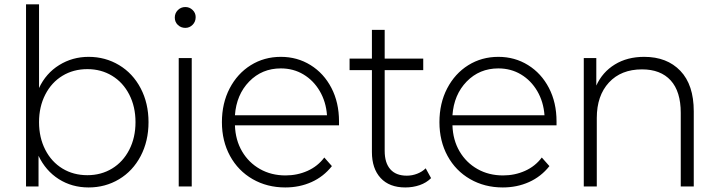

<svg xmlns="http://www.w3.org/2000/svg" viewBox="-20 -844 3243 869"><path d="M652.2 -291.1Q652.2 -205.6 616.7 -137.8Q581.1 -70 518.9 -32.8Q456.7 4.4 381.1 4.4Q305.6 4.4 246.1 -33.3Q186.7 -71.1 154.4 -138.9V0H97.8V-824.4H156.7V-445.6Q187.8 -512.2 247.8 -549.4Q307.8 -586.7 381.1 -586.7Q456.7 -586.7 518.9 -549.4Q581.1 -512.2 616.7 -444.4Q652.2 -376.7 652.2 -291.1ZM593.3 -291.1Q593.3 -361.1 565 -416.1Q536.7 -471.1 487.2 -501.1Q437.8 -531.1 375.6 -531.1Q312.2 -531.1 262.8 -501.1Q213.3 -471.1 185 -416.1Q156.7 -361.1 156.7 -291.1Q156.7 -221.1 185 -166.1Q213.3 -111.1 262.8 -81.1Q312.2 -51.1 375.6 -51.1Q437.8 -51.1 487.2 -81.1Q536.7 -111.1 565 -166.1Q593.3 -221.1 593.3 -291.1Z M771.1 -764.4Q771.1 -784.4 785 -798.3Q798.9 -812.2 818.9 -812.2Q837.8 -812.2 851.7 -798.9Q865.6 -785.6 865.6 -766.7Q865.6 -745.6 851.7 -731.7Q837.8 -717.8 818.9 -717.8Q798.9 -717.8 785 -731.1Q771.1 -744.4 771.1 -764.4ZM847.8 -581.1V0H788.9V-581.1Z M1514.4 -276.7H1043.3Q1045.6 -210 1075.6 -158.9Q1105.6 -107.8 1156.7 -78.9Q1207.8 -50 1272.2 -50Q1325.6 -50 1371.7 -70.6Q1417.8 -91.1 1447.8 -131.1L1482.2 -92.2Q1444.4 -44.4 1390 -20Q1335.6 4.4 1271.1 4.4Q1188.9 4.4 1123.3 -33.3Q1057.8 -71.1 1021.1 -138.3Q984.4 -205.6 984.4 -291.1Q984.4 -376.7 1019.4 -443.9Q1054.4 -511.1 1115 -548.9Q1175.6 -586.7 1251.1 -586.7Q1325.6 -586.7 1385.6 -549.4Q1445.6 -512.2 1480 -446.1Q1514.4 -380 1514.4 -294.4ZM1043.3 -322.2H1460Q1455.6 -383.3 1427.2 -431.7Q1398.9 -480 1353.3 -507.2Q1307.8 -534.4 1251.1 -534.4Q1165.6 -534.4 1107.8 -475Q1050 -415.6 1043.3 -322.2Z M1814.4 4.4Q1742.2 4.4 1702.8 -38.3Q1663.3 -81.1 1663.3 -155.6V-526.7H1562.2V-578.9H1663.3V-708.9H1721.1V-578.9H1895.6V-526.7H1721.1V-161.1Q1721.1 -106.7 1746.7 -77.8Q1772.2 -48.9 1821.1 -48.9Q1845.6 -48.9 1868.3 -57.8Q1891.1 -66.7 1906.7 -82.2L1931.1 -37.8Q1910 -16.7 1879.4 -6.1Q1848.9 4.4 1814.4 4.4Z M2498.9 -276.7H2027.8Q2030 -210 2060 -158.9Q2090 -107.8 2141.1 -78.9Q2192.2 -50 2256.7 -50Q2310 -50 2356.1 -70.6Q2402.2 -91.1 2432.2 -131.1L2466.7 -92.2Q2428.9 -44.4 2374.4 -20Q2320 4.4 2255.6 4.4Q2173.3 4.4 2107.8 -33.3Q2042.2 -71.1 2005.6 -138.3Q1968.9 -205.6 1968.9 -291.1Q1968.9 -376.7 2003.9 -443.9Q2038.9 -511.1 2099.4 -548.9Q2160 -586.7 2235.6 -586.7Q2310 -586.7 2370 -549.4Q2430 -512.2 2464.4 -446.1Q2498.9 -380 2498.9 -294.4ZM2027.8 -322.2H2444.4Q2440 -383.3 2411.7 -431.7Q2383.3 -480 2337.8 -507.2Q2292.2 -534.4 2235.6 -534.4Q2150 -534.4 2092.2 -475Q2034.4 -415.6 2027.8 -322.2Z M3120 -340V0H3061.1V-333.3Q3061.1 -430 3015.6 -480Q2970 -530 2885.6 -530Q2791.1 -530 2736.1 -470.6Q2681.1 -411.1 2681.1 -310V0H2622.2V-581.1H2678.9V-456.7Q2706.7 -517.8 2762.8 -552.2Q2818.9 -586.7 2895.6 -586.7Q2998.9 -586.7 3059.4 -523.3Q3120 -460 3120 -340Z"/></svg>

Font: Paperlogy 3 Light
Style: Regular
Weight: 300
Designer: redesigned by Lee Juim, glyphs from Gmarket Sans & Montserrat
Foundry: PT&
Version: Version 1.001